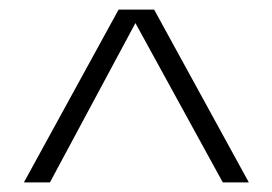

<svg xmlns="http://www.w3.org/2000/svg" viewBox="-20 -718 562 396"><path d="M224.6 -698.2H297.9L493.2 -341.8H439.5L259.3 -670.4L83 -341.8H29.3Z"/></svg>

Font: Voltera Light
Style: Light
Weight: 300
Designer: Bernd Montag
Version: Version 1.301